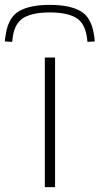

<svg xmlns="http://www.w3.org/2000/svg" viewBox="-89 -768 409 788"><path d="M95 0V-532H137V0ZM115 -748Q196 -748 240.5 -723Q285 -698 296 -629Q299 -615 300 -598L270 -596Q269 -603 268.5 -608.5Q268 -614 267 -619Q258 -676 220.5 -696.5Q183 -717 115 -717Q48 -717 10.5 -696.5Q-27 -676 -36 -620Q-37 -614 -37.5 -608.5Q-38 -603 -39 -596L-69 -598Q-69 -606 -67.5 -614Q-66 -622 -65 -629Q-54 -698 -9.5 -723Q35 -748 115 -748Z"/></svg>

Font: Georama Extended ExtraLight
Style: Regular
Weight: 200
Width: 7
Designer: Jean-Baptiste Levee
Foundry: Production Type
Version: Version 1.000